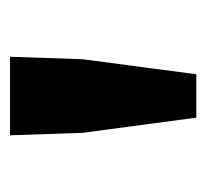

<svg xmlns="http://www.w3.org/2000/svg" viewBox="-34 -784 394 365"><g transform="rotate(-90 162.5 -602.0)"><path d="M120.8 -425.3H203.3L231.9 -641.4L236.6 -779.4H87.3L92 -641.4Z"/></g></svg>

Font: Source Han Sans JP VF
Style: Regular
Weight: 250
Designer: Ryoko NISHIZUKA 西塚涼子 (kana, bopomofo & ideographs); Paul D. Hunt (Latin, Greek & Cyrillic); Sandoll Communications 산돌커뮤니
Foundry: Adobe
Version: Version 2.004;hotconv 1.0.118;makeotfexe 2.5.65603